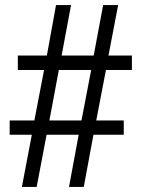

<svg xmlns="http://www.w3.org/2000/svg" viewBox="-20 -734 556 754"><path d="M66 0 105 -205H18V-261H115L153 -459H50V-516H164L200 -714H259L222 -516H348L385 -714H444L406 -516H498V-459H396L358 -261H466V-205H347L309 0H251L289 -205H163L124 0ZM174 -261H300L338 -459H211Z"/></svg>

Font: Noto Serif Hebrew SemiCondensed
Style: Regular
Weight: 400
Width: 4
Designer: Monotype Design Team
Foundry: Monotype Imaging Inc.
Version: Version 2.004; ttfautohint (v1.8.4.7-5d5b)